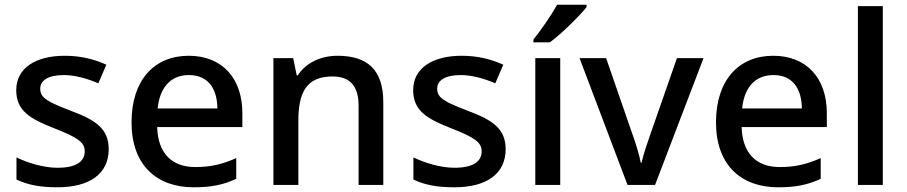

<svg xmlns="http://www.w3.org/2000/svg" viewBox="-20 -786 3854 816"><path d="M442 -152C442 -240 385 -276 284 -314C183 -353 151 -369 151 -409C151 -445 186 -467 251 -467C299 -467 351 -452 398 -432L432 -511C379 -535 322 -549 255 -549C132 -549 49 -497 49 -403C49 -315 108 -281 210 -241C313 -201 340 -180 340 -143C340 -100 305 -73 224 -73C165 -73 97 -94 50 -117V-23C96 -1 148 10 224 10C362 10 442 -48 442 -152Z M782 -549C636 -549 539 -446 539 -266C539 -83 647 10 803 10C880 10 930 -1 984 -26V-114C927 -89 878 -76 810 -76C708 -76 651 -137 648 -246H1010V-305C1010 -455 923 -549 782 -549ZM783 -467C865 -467 903 -409 904 -325H650C659 -415 706 -467 783 -467Z M1415 -549C1346 -549 1281 -521 1246 -466H1241L1226 -539H1142V0H1248V-272C1248 -394 1283 -461 1393 -461C1469 -461 1504 -419 1504 -336V0H1609V-351C1609 -490 1541 -549 1415 -549Z M2129 -152C2129 -240 2072 -276 1971 -314C1870 -353 1838 -369 1838 -409C1838 -445 1873 -467 1938 -467C1986 -467 2038 -452 2085 -432L2119 -511C2066 -535 2009 -549 1942 -549C1819 -549 1736 -497 1736 -403C1736 -315 1795 -281 1897 -241C2000 -201 2027 -180 2027 -143C2027 -100 1992 -73 1911 -73C1852 -73 1784 -94 1737 -117V-23C1783 -1 1835 10 1911 10C2049 10 2129 -48 2129 -152Z M2473 -756V-766H2348C2323 -721 2277 -655 2247 -618V-606H2317C2366 -642 2444 -719 2473 -756ZM2361 0V-539H2255V0Z M2647 0H2764L2970 -539H2857L2746 -221C2733 -184 2713 -126 2707 -95H2703C2698 -125 2680 -184 2666 -221L2556 -539H2443Z M3266 -549C3120 -549 3023 -446 3023 -266C3023 -83 3131 10 3287 10C3364 10 3414 -1 3468 -26V-114C3411 -89 3362 -76 3294 -76C3192 -76 3135 -137 3132 -246H3494V-305C3494 -455 3407 -549 3266 -549ZM3267 -467C3349 -467 3387 -409 3388 -325H3134C3143 -415 3190 -467 3267 -467Z M3732 0V-760H3626V0Z"/></svg>

Font: Noto Sans Lao UI Med
Style: Regular
Weight: 500
Designer: Monotype Design Team
Foundry: Monotype Imaging Inc.
Version: Version 2.000